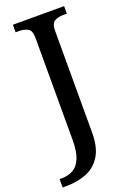

<svg xmlns="http://www.w3.org/2000/svg" viewBox="-191 -776 737 1078"><g transform="rotate(-20 177.0 -237.0)"><path d="M-14 240V190H-2Q38 190 67.5 173.5Q97 157 113.5 117Q130 77 130 7V-603Q130 -646 108 -657.5Q86 -669 57 -669H36V-714H342V-669H321Q290 -669 268.5 -657Q247 -645 247 -599V6Q247 96 214.5 147Q182 198 128 219Q74 240 8 240Z"/></g></svg>

Font: Noto Serif Hentaigana Medium
Style: Regular
Weight: 500
Designer: Kazuhiro Yamada
Foundry: nipponia
Version: Version 1.000; ttfautohint (v1.8.4.7-5d5b)